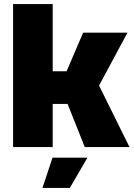

<svg xmlns="http://www.w3.org/2000/svg" viewBox="-20 -720 656 940"><path d="M44 0V-700H238V-371H306L387 -560H604L465 -301L614 0H395L311 -211H238V0ZM188 200 237 52H408L322 200Z"/></svg>

Font: Tektur ExtraBold
Style: Regular
Weight: 800
Designer: Adam Jagosz
Foundry: Adam Jagosz
Version: Version 1.005;gftools[0.9.30]